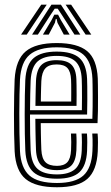

<svg xmlns="http://www.w3.org/2000/svg" viewBox="-20 -793 474 822"><path d="M223.9 8.7Q132.8 8.7 90 -26.5Q47.2 -61.7 42.7 -144.9Q41.1 -178.7 40.4 -220.3Q39.7 -262 39.8 -305.1Q39.9 -348.3 40.7 -387Q41.5 -425.8 42.7 -453.5Q47.7 -537.8 90.3 -573.2Q132.9 -608.7 222.6 -608.7Q311.8 -608.7 353.3 -574.1Q394.7 -539.6 398.6 -457.3Q399 -449.6 399.2 -427.9Q399.5 -406.1 399.6 -377.2Q399.7 -348.3 399.3 -318.6Q398.9 -289 397.5 -265.7H154.5Q154.8 -243.6 155 -224Q155.3 -204.5 155.8 -186.8Q156.4 -169.1 157 -152.1Q158.8 -115 174.4 -99Q189.9 -82.9 223.9 -82.9Q253.3 -82.9 267.9 -98.2Q282.4 -113.5 284.2 -150.5Q284.9 -165.6 285 -184.9Q285 -204.2 283.8 -221.4H306.7Q307.9 -203.3 307.8 -183.3Q307.7 -163.4 307.1 -149.6Q304.9 -104.1 285.4 -84.3Q265.9 -64.6 223.9 -64.6Q178.3 -64.6 157.3 -84.7Q136.4 -104.8 134.1 -150.9Q133.2 -171.3 132.7 -193.4Q132.1 -215.5 131.8 -238.5Q131.6 -261.6 131.3 -284.3H375.4Q376.3 -308.7 376.6 -335.7Q376.8 -362.6 376.7 -387.3Q376.6 -412.1 376.3 -430.5Q376.1 -448.9 375.7 -456.2Q372.3 -528.2 336.8 -559.3Q301.3 -590.4 222.6 -590.4Q144.5 -590.4 107.1 -558.7Q69.7 -527 65.5 -451.8Q64.3 -426.9 63.5 -389Q62.8 -351.2 62.7 -307.8Q62.6 -264.5 63.3 -222.4Q64 -180.4 65.5 -147.2Q69.3 -74.2 105.7 -41.9Q142.1 -9.6 223.9 -9.6Q301.3 -9.6 336.7 -41.3Q372.1 -72.9 375.7 -146.3Q376.2 -156.7 376.4 -169.9Q376.6 -183.1 376.3 -196.6Q376 -210.2 375 -221.4H397.9Q399.4 -204.6 399.4 -183.3Q399.4 -162 398.6 -145.4Q394.6 -62.8 354 -27.1Q313.4 8.7 223.9 8.7ZM223.9 -27.9Q154.4 -27.9 123 -56.1Q91.7 -84.2 88.4 -148.1Q87 -178.9 86.3 -219.6Q85.6 -260.4 85.7 -303.5Q85.7 -346.6 86.4 -385.1Q87 -423.5 88.3 -449.8Q92.1 -518.2 125 -545.2Q157.8 -572.1 222.6 -572.1Q288.9 -572.1 319.4 -545.3Q349.9 -518.4 352.8 -455.7Q353.3 -446.9 353.6 -422.5Q353.9 -398 353.8 -366.1Q353.8 -334.2 352.9 -302.8H108.4Q108.4 -260.3 109.1 -220.1Q109.8 -179.9 111.2 -150.1Q114.2 -93.8 140.7 -70.1Q167.1 -46.3 223.9 -46.3Q275.2 -46.3 301.1 -68.7Q327.1 -91.1 329.9 -147.6Q330.6 -163 330.7 -183Q330.7 -203.1 329.4 -221.4H352.3Q353.6 -203.4 353.6 -183.4Q353.5 -163.4 352.8 -147Q349.8 -83.4 319.8 -55.6Q289.9 -27.9 223.9 -27.9ZM108.6 -321.3H330.5Q331 -348.9 331 -375.9Q331 -403 330.7 -424.2Q330.4 -445.4 329.9 -454.8Q327.6 -507.6 302.5 -530.6Q277.4 -553.7 222.6 -553.7Q167.4 -553.7 140.9 -529.9Q114.4 -506 111.2 -448.5Q110.1 -424.7 109.5 -390.6Q108.8 -356.4 108.6 -321.3ZM131.7 -339.8Q131.9 -353.8 132.2 -373.6Q132.5 -393.5 133 -413.4Q133.5 -433.4 134.1 -447.3Q136.7 -495.5 157.8 -515.4Q178.9 -535.4 222.6 -535.4Q265.4 -535.4 285.3 -516.5Q305.1 -497.6 307 -454.3Q307.5 -445.3 307.7 -426.9Q307.9 -408.6 308 -385.7Q308 -362.8 307.6 -339.8ZM154.8 -358.3H284.8Q285.1 -378.6 285 -398.1Q284.9 -417.6 284.8 -432.2Q284.6 -446.9 284.2 -452.3Q282.7 -486.2 268.7 -501.6Q254.7 -517.1 222.6 -517.1Q189.2 -517.1 174.1 -500.2Q158.9 -483.4 157 -446.4Q156.5 -431.9 156 -417.7Q155.5 -403.5 155.3 -388.9Q155 -374.3 154.8 -358.3ZM70.2 -645 156.5 -773H180.1L94.5 -645ZM117.3 -645 200.2 -773H240.8L323.7 -645H298.8L246.5 -726.5L226.9 -756H214.3L194.5 -726.3L142.2 -645ZM163.8 -645 201.2 -707.8 212.5 -730.2H228.7L240.2 -707.8L278 -645H253.1L226.1 -695.4L222.3 -711.9H218.9L215.1 -695.4L188.7 -645ZM346.6 -645 261 -773H284.5L370.8 -645Z"/></svg>

Font: Big Shoulders Inline Text Thin
Style: Regular
Weight: 100
Designer: Patric King
Foundry: XO Type Co
Version: Version 2.002